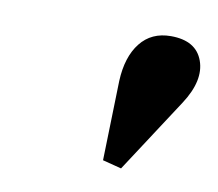

<svg xmlns="http://www.w3.org/2000/svg" viewBox="-43 -772 398 351"><g transform="rotate(10 156.0 -597.0)"><path d="M166 -479 170 -627Q172 -672 192.5 -698Q213 -724 249 -724Q296 -724 308.5 -689Q321 -654 291 -608L201 -470Z"/></g></svg>

Font: Baskervville
Style: Bold Italic
Weight: 700
Italic angle: -18°
Version: Version 1.100